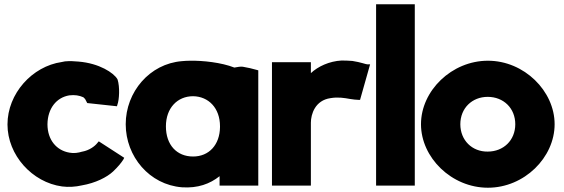

<svg xmlns="http://www.w3.org/2000/svg" viewBox="-20 -868 2636 898"><path d="M15 -286C15 -142 131 -15 270 4C300 8 333 6 363 -1C427 -12 480 -39 509 -66C531 -87 547 -106 557 -122L561 -130L442 -207L436 -200C423 -183 397 -165 366 -159H365C346 -153 325 -150 305 -154C245 -164 202 -213 202 -287C203 -361 244 -412 304 -422C330 -425 350 -422 370 -413L378 -405L388 -386L527 -371L529 -378C538 -402 541 -461 530 -496L529 -497V-498C512 -527 445 -572 347 -580C327 -582 305 -583 285 -581H284L269 -578C130 -558 15 -430 15 -286Z M568 -287C568 -136 679 -4 831 8C905 13 962 -8 1007 -44V0H1188V-539L1181 -541C1161 -547 1138 -552 1115 -556H1114C1103 -557 1094 -555 1076 -552C1015 -576 928 -585 869 -584C855 -584 842 -583 831 -582C680 -570 568 -438 568 -287ZM756 -277C756 -363 810 -418 883 -418C955 -417 1009 -363 1009 -277V-274C1008 -190 957 -136 883 -136C807 -136 756 -190 756 -277Z M1252 0H1434V-294C1434 -334 1454 -399 1526 -409C1561 -415 1590 -410 1618 -405C1632 -403 1645 -401 1656 -401H1664L1711 -567H1698C1692 -567 1667 -577 1628 -583H1627C1613 -584 1597 -585 1578 -585C1520 -582 1467 -557 1434 -526V-577H1252Z M1739 0H1920V-848H1739Z M1949 -287C1949 -131 2092 10 2262 10C2432 10 2574 -131 2574 -287C2574 -442 2432 -584 2262 -584C2093 -584 1949 -444 1949 -287ZM2133 -287C2133 -362 2188 -415 2261 -415C2335 -415 2390 -362 2390 -287C2390 -212 2335 -159 2261 -159C2188 -158 2133 -212 2133 -287Z"/></svg>

Font: Rabbid Highway Sign IV
Style: Blk
Weight: 400
Foundry: Cannot Into Space Fonts
Version: Version 0.277